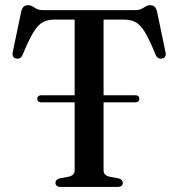

<svg xmlns="http://www.w3.org/2000/svg" viewBox="-20 -740 706 760"><path d="M127.5 -349Q127.5 -355.5 131.8 -359.2Q136 -363 143 -363H515.5Q523.5 -363 527.5 -359.2Q531.5 -355.5 531.5 -349Q531.5 -342.5 527.5 -338.8Q523.5 -335 515.5 -335H143Q135.5 -335 131.5 -338.8Q127.5 -342.5 127.5 -349ZM150 -700H514.5Q530.5 -700 540.2 -705Q550 -710 557.5 -714.8Q565 -719.5 574 -719.5Q585 -719.5 591.5 -713.8Q598 -708 601.5 -694.5L635 -534Q637.5 -523.5 634 -516.8Q630.5 -510 621.5 -508.5Q613.5 -506.5 607 -510Q600.5 -513.5 596 -523Q572 -582.5 554 -612.2Q536 -642 516.8 -652.2Q497.5 -662.5 469.5 -662.5H390V-65.5Q390 -55.5 396.2 -49.2Q402.5 -43 414 -40.5L449 -34Q466 -29.5 466 -16Q466 0 444 0H221.5Q210 0 204.8 -4.5Q199.5 -9 199.5 -16Q199.5 -29.5 216.5 -34L251.5 -40.5Q263 -43 269.2 -49.2Q275.5 -55.5 275.5 -65.5V-662.5H196Q168.5 -662.5 149.2 -652Q130 -641.5 112 -611.8Q94 -582 69.5 -523Q65.5 -513.5 58.8 -510Q52 -506.5 44 -508.5Q35 -510 31.8 -516.8Q28.5 -523.5 30.5 -534L64 -694.5Q67.5 -708 74 -713.8Q80.5 -719.5 91.5 -719.5Q101 -719.5 108.2 -714.8Q115.5 -710 125 -705Q134.5 -700 150 -700Z"/></svg>

Font: Fraunces 36pt
Style: Regular
Weight: 400
Version: Version 1.000;[b76b70a41]